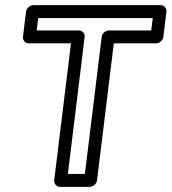

<svg xmlns="http://www.w3.org/2000/svg" viewBox="-20 -699 665 744"><path d="M243 -25 308 -556C310 -571 297 -581 286 -581H122L128 -629H572L566 -581H402C387 -581 375 -567 374 -556L309 -25ZM190 0C189 11 197 25 212 25H328C339 25 354 15 356 0L421 -531H585C596 -531 611 -541 613 -556L625 -654C626 -665 618 -679 603 -679H109C98 -679 83 -669 81 -654L69 -556C68 -545 76 -531 91 -531H255Z"/></svg>

Font: Falling Sky
Style: OuObl
Weight: 400
Designer: Paul D. Hunt
Foundry: Adobe Systems Incorporated
Version: Version 1.02